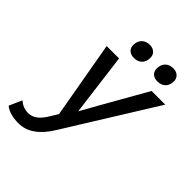

<svg xmlns="http://www.w3.org/2000/svg" viewBox="-348 -825 1173 1173"><g transform="rotate(45 239.0 -238.5)"><path d="M238 -566Q211 -566 194.5 -581Q178 -596 179 -622Q180 -655 200 -673.5Q220 -692 251 -692Q277 -692 293.5 -676.5Q310 -661 309 -636Q308 -602 288.5 -584Q269 -566 238 -566ZM440 -566Q413 -566 397 -581Q381 -596 382 -622Q383 -655 402.5 -673.5Q422 -692 453 -692Q480 -692 496.5 -676.5Q513 -661 512 -636Q511 -602 491.5 -584Q472 -566 440 -566ZM22 215Q-57 215 -97 181L-60 98Q-26 129 19 129Q75 129 118 63L157 0L69 -500H176L212 -219L228 -95L294 -213L457 -500H575L214 81Q132 215 22 215Z"/></g></svg>

Font: Elaine Sans Medium
Style: Italic
Weight: 500
Italic angle: -13°
Designer: Wei Huang
Foundry: Wei Huang
Version: Version 2.001;December 24, 2019;FontCreator 12.0.0.2547 64-b